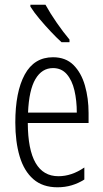

<svg xmlns="http://www.w3.org/2000/svg" viewBox="-20 -785 439 815"><path d="M205 -542Q259 -542 292 -509Q325 -476 340.5 -422Q356 -368 356 -305V-263H98Q99 -37 228 -37Q284 -37 338 -74V-23Q313 -7 284.5 1.5Q256 10 224 10Q161 10 121.5 -24.5Q82 -59 63.5 -121Q45 -183 45 -265Q45 -395 85 -468.5Q125 -542 205 -542ZM205 -496Q158 -496 130.5 -449.5Q103 -403 99 -307H306Q306 -358 296 -401Q286 -444 263.5 -470Q241 -496 205 -496ZM173 -765Q194 -727 221.5 -687.5Q249 -648 275 -617V-606H241Q221 -624 196 -650.5Q171 -677 147.5 -705Q124 -733 109 -757V-765Z"/></svg>

Font: Noto Sans Myanmar ExtraCondensed Light
Style: Regular
Weight: 300
Width: 2
Designer: Monotype Design Team
Foundry: Monotype Imaging Inc.
Version: Version 2.107; ttfautohint (v1.8.4.7-5d5b)